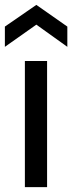

<svg xmlns="http://www.w3.org/2000/svg" viewBox="-23 -767 296 787"><path d="M79 0V-517H170V0ZM-3 -575V-658L126 -747L253 -658V-575L126 -666Z"/></svg>

Font: Bricolage Grotesque 96pt ExtraBold
Style: Regular
Weight: 400
Version: Version 1.001;gftools[0.9.33.dev8+g029e19f]